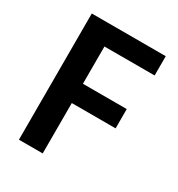

<svg xmlns="http://www.w3.org/2000/svg" viewBox="-162 -781 824 888"><g transform="rotate(30 249.5 -337.0)"><path d="M431 -269H197V0H70V-674H465V-571H197V-372H431Z"/></g></svg>

Font: Hind Madurai SemiBold
Style: Regular
Weight: 600
Designer: Jyotish Sonowal
Foundry: Indian Type Foundry
Version: Version 1.001;PS 1.0;hotconv 1.0.86;makeotf.lib2.5.63406; tt